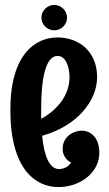

<svg xmlns="http://www.w3.org/2000/svg" viewBox="-20 -726 441 779"><path d="M383 -105C383 -182 334 -196 312 -196C291 -196 234 -182 234 -120C234 -120 234 -83 268 -67C254 -40 220 -40 220 -40C180 -40 159 -94 151 -175C296 -216 374 -319 374 -413C374 -517 301 -574 213 -574C125 -574 22 -508 22 -280C22 -38 125 33 217 33C308 33 383 -28 383 -105ZM262 -412C262 -342 214 -280 147 -244V-280C147 -394 161 -499 214 -499C245 -499 262 -459 262 -412ZM252 -654C252 -683 228 -706 200 -706C172 -706 148 -683 148 -654C148 -626 172 -603 200 -603C228 -603 252 -626 252 -654Z"/></svg>

Font: Rum Raisin
Style: Regular
Weight: 400
Designer: Astigmatic (AOETI)
Foundry: Astigmatic (AOETI)
Version: Version 1.000